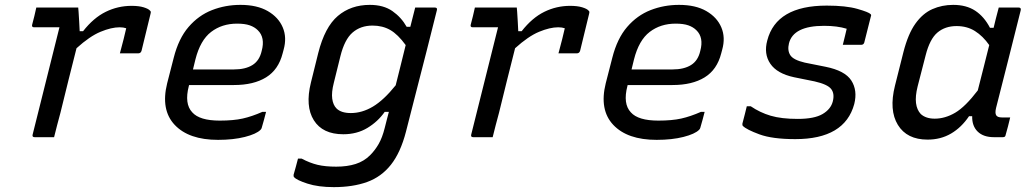

<svg xmlns="http://www.w3.org/2000/svg" viewBox="-20 -563 4240 788"><path d="M129 -532H301Q301 -532 302.5 -514.5Q304 -497 305 -474Q306 -451 307 -435H321Q364 -490 414 -514.5Q464 -539 520 -539Q550 -539 569.5 -533Q589 -527 595 -520Q599 -517 599 -513.5Q599 -510 598 -507L561 -355Q558 -344 547 -344H472L476 -359Q482 -382 487.5 -403Q493 -424 498 -447Q492 -449 485.5 -450Q479 -451 471 -451Q437 -451 392.5 -432.5Q348 -414 294 -365Q278 -302 261 -234Q244 -166 228 -100Q221 -75 214.5 -49.5Q208 -24 202 0H122Q111 0 114 -11Q131 -79 150 -155Q169 -231 188 -307Q207 -383 224 -451H120Q109 -451 112 -462Q117 -480 121 -497Q125 -514 129 -532Z M967 -543Q1035 -543 1079 -517.5Q1123 -492 1140.5 -450.5Q1158 -409 1144 -359L1140 -344Q1123 -277 1072 -245.5Q1021 -214 940 -214H756L755 -210Q736 -137 769 -102Q799 -68 882 -68Q938 -68 976 -76.5Q1014 -85 1057 -104H1072Q1068 -88 1063.5 -71.5Q1059 -55 1054 -38Q1053 -34 1049 -30Q1032 -13 985 -1Q938 11 875 11Q755 11 697 -50.5Q639 -112 666 -221L693 -326Q713 -405 754 -452.5Q795 -500 850 -521.5Q905 -543 967 -543ZM953 -466Q891 -466 846.5 -432Q802 -398 782 -319L772 -278H940Q987 -278 1016 -296Q1045 -314 1054 -354Q1069 -409 1038 -439Q1025 -452 1005 -459Q985 -466 953 -466Z M1498 -543Q1554 -543 1590.5 -517.5Q1627 -492 1649 -453H1664Q1669 -473 1674 -492.5Q1679 -512 1684 -532H1765Q1776 -532 1773 -521Q1751 -432 1730.5 -352Q1710 -272 1689.5 -192Q1669 -112 1646 -22Q1624 63 1584.5 113Q1545 163 1486.5 184Q1428 205 1350 205Q1286 205 1241.5 190.5Q1197 176 1187 164Q1184 161 1185 154Q1190 137 1194 122Q1198 107 1203 88H1218Q1252 106 1283.5 113.5Q1315 121 1360 121Q1405 121 1439.5 110Q1474 99 1499 74Q1519 54 1534 28Q1549 2 1559 -38Q1563 -55 1567.5 -71.5Q1572 -88 1576 -104H1559Q1531 -64 1488 -38Q1445 -12 1389 -12Q1304 -12 1268 -69.5Q1232 -127 1256 -224L1286 -345Q1313 -452 1366.5 -497.5Q1420 -543 1498 -543ZM1361 -118Q1380 -99 1420 -99Q1466 -99 1510.5 -125.5Q1555 -152 1604 -213Q1614 -253 1624 -293Q1634 -333 1645 -378Q1613 -422 1581.5 -440Q1550 -458 1509 -458Q1460 -458 1427 -429.5Q1394 -401 1377 -332L1350 -223Q1340 -184 1343.5 -158Q1347 -132 1361 -118Z M1929 -532H2101Q2101 -532 2102.5 -514.5Q2104 -497 2105 -474Q2106 -451 2107 -435H2121Q2164 -490 2214 -514.5Q2264 -539 2320 -539Q2350 -539 2369.5 -533Q2389 -527 2395 -520Q2399 -517 2399 -513.5Q2399 -510 2398 -507L2361 -355Q2358 -344 2347 -344H2272L2276 -359Q2282 -382 2287.5 -403Q2293 -424 2298 -447Q2292 -449 2285.5 -450Q2279 -451 2271 -451Q2237 -451 2192.5 -432.5Q2148 -414 2094 -365Q2078 -302 2061 -234Q2044 -166 2028 -100Q2021 -75 2014.5 -49.5Q2008 -24 2002 0H1922Q1911 0 1914 -11Q1931 -79 1950 -155Q1969 -231 1988 -307Q2007 -383 2024 -451H1920Q1909 -451 1912 -462Q1917 -480 1921 -497Q1925 -514 1929 -532Z M2767 -543Q2835 -543 2879 -517.5Q2923 -492 2940.5 -450.5Q2958 -409 2944 -359L2940 -344Q2923 -277 2872 -245.5Q2821 -214 2740 -214H2556L2555 -210Q2536 -137 2569 -102Q2599 -68 2682 -68Q2738 -68 2776 -76.5Q2814 -85 2857 -104H2872Q2868 -88 2863.5 -71.5Q2859 -55 2854 -38Q2853 -34 2849 -30Q2832 -13 2785 -1Q2738 11 2675 11Q2555 11 2497 -50.5Q2439 -112 2466 -221L2493 -326Q2513 -405 2554 -452.5Q2595 -500 2650 -521.5Q2705 -543 2767 -543ZM2753 -466Q2691 -466 2646.5 -432Q2602 -398 2582 -319L2572 -278H2740Q2787 -278 2816 -296Q2845 -314 2854 -354Q2869 -409 2838 -439Q2825 -452 2805 -459Q2785 -466 2753 -466Z M3373 -540Q3452 -540 3499 -526.5Q3546 -513 3553 -505Q3557 -502 3554 -495L3527 -388Q3524 -379 3514 -379H3439L3441 -387Q3445 -403 3448.5 -417.5Q3452 -432 3455 -445Q3416 -457 3362 -457Q3236 -457 3218 -385Q3211 -356 3223.5 -336.5Q3236 -317 3283 -306L3368 -289Q3448 -273 3474 -232.5Q3500 -192 3486 -136Q3447 8 3244 8Q3150 8 3097 -11.5Q3044 -31 3029 -46Q3026 -49 3027 -56Q3033 -78 3037 -94.5Q3041 -111 3045 -127H3061Q3099 -101 3143 -88Q3187 -75 3254 -75Q3322 -75 3356 -95Q3390 -115 3398 -147Q3406 -179 3391 -198Q3376 -217 3323 -229L3239 -246Q3169 -261 3141.5 -301.5Q3114 -342 3129 -397Q3166 -540 3373 -540Z M3892 -543Q3946 -543 3982.5 -519Q4019 -495 4043 -449H4058Q4062 -467 4067 -486Q4072 -505 4079 -532H4161Q4172 -532 4169 -520Q4144 -420 4118 -317Q4092 -214 4068 -120Q4063 -99 4068.5 -90Q4074 -81 4092 -81H4126Q4122 -64 4117 -44.5Q4112 -25 4107 -8Q4106 0 4096 0H4059Q4016 0 3992.5 -23Q3969 -46 3970 -86H3957Q3926 -40 3883.5 -15Q3841 10 3787 10Q3702 10 3665 -50.5Q3628 -111 3653 -211L3688 -350Q3707 -424 3737 -466Q3767 -508 3806.5 -525.5Q3846 -543 3892 -543ZM3759 -95Q3780 -76 3816 -76Q3859 -76 3900.5 -100.5Q3942 -125 3993 -192Q4005 -238 4016.5 -284.5Q4028 -331 4040 -378Q4014 -415 3981.5 -435.5Q3949 -456 3906 -456Q3859 -456 3827.5 -429.5Q3796 -403 3779 -336L3746 -208Q3736 -168 3739.5 -140Q3743 -112 3759 -95Z"/></svg>

Font: Recursive Mn Lnr St
Style: Italic
Weight: 400
Italic angle: -15°
Monospace: yes
Version: Version 1.079;hotconv 1.0.112;makeotfexe 2.5.65598; ttfautoh